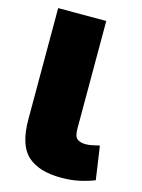

<svg xmlns="http://www.w3.org/2000/svg" viewBox="-114 -806 652 883"><g transform="rotate(15 211.5 -365.0)"><path d="M280 -740V-227Q280 -190 294.5 -179Q309 -168 335 -168Q348 -168 363.5 -171Q379 -174 400 -179L423 -20Q390 -7 351.5 1.5Q313 10 265 10Q159 10 105 -39Q51 -88 51 -211V-740Z"/></g></svg>

Font: Georama Extended ExtraBold
Style: Regular
Weight: 800
Width: 7
Designer: Jean-Baptiste Levee
Foundry: Production Type
Version: Version 1.000